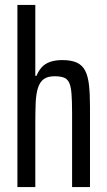

<svg xmlns="http://www.w3.org/2000/svg" viewBox="-20 -763 435 783"><path d="M51 0V-743H124V-454H129Q137 -474 150 -488.5Q163 -503 184 -510.5Q205 -518 234 -518Q271 -518 293.5 -507.5Q316 -497 327.5 -474.5Q339 -452 343 -415.5Q347 -379 347 -328V0H274V-301Q274 -352 271.5 -382Q269 -412 261.5 -427Q254 -442 239.5 -447Q225 -452 202 -452Q174 -452 158 -440Q142 -428 134.5 -403.5Q127 -379 125.5 -343.5Q124 -308 124 -260V0Z"/></svg>

Font: Saira ExtraCondensed Medium
Style: Regular
Weight: 500
Width: 2
Designer: Hector Gatti with collaboration of the Omnibus-Type team
Foundry: Omnibus-Type
Version: Version 1.101